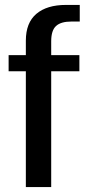

<svg xmlns="http://www.w3.org/2000/svg" viewBox="-20 -760 373 780"><path d="M270 -672.5Q227.5 -672.5 207.8 -654.5Q188 -636.5 188 -592.5V-536H302.5V-470.5H188V0H85V-470.5H15V-536H85V-595Q85 -667.5 127.8 -703.8Q170.5 -740 248 -740H304V-672.5H270Z"/></svg>

Font: Anybody Narrow Medium
Style: Regular
Weight: 500
Width: 3
Designer: Tyler Finck
Foundry: Etcetera Type Company
Version: Version 1.000; ttfautohint (v1.8)